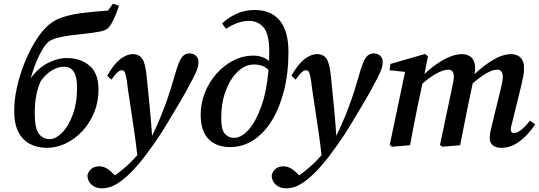

<svg xmlns="http://www.w3.org/2000/svg" viewBox="-20 -786 2916 1039"><path d="M233 14Q184 14 144 -6Q104 -26 80.5 -69.5Q57 -113 57 -185Q57 -245 71 -310Q85 -375 109.5 -437.5Q134 -500 165 -552.5Q196 -605 230 -639Q264 -673 311 -690Q358 -707 420.5 -715Q483 -723 565 -729L591 -766L624 -755Q610 -713 595 -681Q580 -649 565 -634Q553 -622 521.5 -615.5Q490 -609 448.5 -604.5Q407 -600 365 -595Q323 -590 288 -580.5Q253 -571 236 -554Q213 -530 189.5 -480.5Q166 -431 146 -362Q186 -418 239 -445Q292 -472 340 -472Q416 -472 464.5 -430.5Q513 -389 513 -303Q513 -235 489.5 -177.5Q466 -120 426 -77Q386 -34 336 -10Q286 14 233 14ZM248 -33Q281 -33 315.5 -67.5Q350 -102 373.5 -165Q397 -228 397 -314Q397 -425 327 -425Q293 -425 260.5 -405Q228 -385 201 -348Q168 -279 168 -174Q168 -92 190 -62.5Q212 -33 248 -33Z M453 165Q458 140 475 127Q492 114 516 114Q540 114 559.5 126.5Q579 139 602 163Q653 127 695 84Q703 76 709.5 68.5Q716 61 723 54Q716 -9 708 -64.5Q700 -120 691 -178Q682 -236 672 -305Q667 -350 662.5 -371.5Q658 -393 652.5 -399.5Q647 -406 639 -406Q629 -406 616.5 -395.5Q604 -385 583 -355L560 -376Q595 -438 630 -465.5Q665 -493 699 -493Q733 -493 750 -468Q767 -443 774 -370Q783 -284 790.5 -204.5Q798 -125 803 -51Q831 -109 851 -158Q871 -207 887.5 -255Q904 -303 919 -356Q935 -413 947 -443.5Q959 -474 973 -485.5Q987 -497 1006 -497Q1026 -497 1040 -484.5Q1054 -472 1054 -452Q1054 -430 1046.5 -410Q1039 -390 1023 -359Q1007 -328 988 -293.5Q969 -259 942 -214Q914 -168 882.5 -114.5Q851 -61 809 -2Q787 29 762.5 61.5Q738 94 703 132Q660 178 618 205.5Q576 233 532 233Q498 233 476.5 214.5Q455 196 453 165Z M1177 -150Q1177 -85 1196.5 -62.5Q1216 -40 1246 -40Q1286 -40 1325 -83.5Q1364 -127 1393.5 -209Q1423 -291 1433 -406Q1419 -423 1399 -430Q1379 -437 1354 -437Q1306 -437 1265.5 -397.5Q1225 -358 1201 -293Q1177 -228 1177 -150ZM1225 10Q1151 10 1108.5 -33.5Q1066 -77 1066 -165Q1066 -227 1088.5 -284Q1111 -341 1151 -386.5Q1191 -432 1242.5 -458.5Q1294 -485 1352 -485Q1375 -485 1396.5 -478Q1418 -471 1436 -456Q1437 -470 1437 -483.5Q1437 -497 1437 -510Q1437 -599 1407.5 -636Q1378 -673 1327 -673Q1296 -673 1265.5 -662Q1235 -651 1203 -630L1182 -659Q1215 -691 1260 -711.5Q1305 -732 1358 -732Q1446 -732 1493.5 -675.5Q1541 -619 1541 -503Q1541 -392 1517.5 -298Q1494 -204 1452 -135Q1410 -66 1352 -28Q1294 10 1225 10Z M1450 165Q1455 140 1472 127Q1489 114 1513 114Q1537 114 1556.5 126.5Q1576 139 1599 163Q1650 127 1692 84Q1700 76 1706.5 68.5Q1713 61 1720 54Q1713 -9 1705 -64.5Q1697 -120 1688 -178Q1679 -236 1669 -305Q1664 -350 1659.5 -371.5Q1655 -393 1649.5 -399.5Q1644 -406 1636 -406Q1626 -406 1613.5 -395.5Q1601 -385 1580 -355L1557 -376Q1592 -438 1627 -465.5Q1662 -493 1696 -493Q1730 -493 1747 -468Q1764 -443 1771 -370Q1780 -284 1787.5 -204.5Q1795 -125 1800 -51Q1828 -109 1848 -158Q1868 -207 1884.5 -255Q1901 -303 1916 -356Q1932 -413 1944 -443.5Q1956 -474 1970 -485.5Q1984 -497 2003 -497Q2023 -497 2037 -484.5Q2051 -472 2051 -452Q2051 -430 2043.5 -410Q2036 -390 2020 -359Q2004 -328 1985 -293.5Q1966 -259 1939 -214Q1911 -168 1879.5 -114.5Q1848 -61 1806 -2Q1784 29 1759.5 61.5Q1735 94 1700 132Q1657 178 1615 205.5Q1573 233 1529 233Q1495 233 1473.5 214.5Q1452 196 1450 165Z M2199 0 2101 8 2089 -2 2172 -397 2088 -406 2093 -440 2280 -494 2296 -481 2277 -386Q2327 -433 2381 -463Q2435 -493 2481 -493Q2513 -493 2532 -474Q2551 -455 2551 -417Q2551 -402 2548 -385Q2598 -432 2649.5 -462.5Q2701 -493 2746 -493Q2778 -493 2797 -474Q2816 -455 2816 -417Q2816 -395 2811.5 -371.5Q2807 -348 2801 -324L2755 -137Q2751 -120 2747.5 -107Q2744 -94 2744 -86Q2744 -66 2762 -66Q2794 -66 2848 -133L2876 -113Q2855 -81 2827 -52Q2799 -23 2765.5 -4.5Q2732 14 2693 14Q2663 14 2646.5 0Q2630 -14 2630 -39Q2630 -59 2635 -79Q2640 -99 2646 -126L2686 -289Q2692 -313 2696.5 -334.5Q2701 -356 2701 -370Q2701 -409 2670 -409Q2624 -409 2538 -335L2512 -212Q2501 -159 2491 -106.5Q2481 -54 2470 0L2373 8L2361 -2L2427 -314Q2430 -330 2433 -345Q2436 -360 2436 -372Q2436 -409 2406 -409Q2381 -409 2346 -390.5Q2311 -372 2266 -334L2240 -212Q2229 -159 2219 -106.5Q2209 -54 2199 0Z"/></svg>

Font: Source Serif Pro SemiBold
Style: Italic
Weight: 600
Italic angle: -12°
Designer: Frank Grießhammer
Foundry: Adobe Systems Incorporated
Version: Version 3.001;hotconv 1.0.111;makeotfexe 2.5.65597